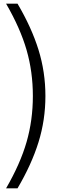

<svg xmlns="http://www.w3.org/2000/svg" viewBox="-20 -820 321 1040"><path d="M158 -300Q158 -431 124 -549Q90 -667 13 -800H75Q151 -671 188.5 -550.5Q226 -430 226 -300Q226 -170 188.5 -49.5Q151 71 75 200H13Q90 67 124 -51Q158 -169 158 -300Z"/></svg>

Font: Aspekta 300
Style: Regular
Weight: 300
Designer: Ivo Dolenc
Version: Version 2.000